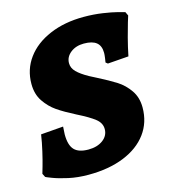

<svg xmlns="http://www.w3.org/2000/svg" viewBox="-102 -739 743 834"><g transform="rotate(-15 269.5 -322.0)"><path d="M9 -28 1 -44Q3 -51 10 -75Q17 -99 26 -138Q35 -177 40 -211L141 -219Q139 -193 139 -184Q139 -136 158.5 -115Q178 -94 222 -94Q262 -94 287.5 -113Q313 -132 313 -162Q313 -189 288.5 -208.5Q264 -228 210 -255Q161 -280 130.5 -301Q100 -322 78 -354.5Q56 -387 56 -433Q56 -498 93 -548.5Q130 -599 197 -627.5Q264 -656 350 -656Q395 -656 435 -650Q475 -644 500 -637.5Q525 -631 531 -629L539 -612Q537 -606 530 -583Q523 -560 512.5 -520Q502 -480 494 -440L400 -433L391 -440Q392 -445 394 -459.5Q396 -474 396 -482Q396 -514 377.5 -529Q359 -544 321 -544Q285 -544 261 -525Q237 -506 237 -478Q237 -456 254.5 -438.5Q272 -421 306 -402L337 -386Q388 -360 419.5 -340Q451 -320 473.5 -287.5Q496 -255 496 -210Q496 -143 459 -93Q422 -43 354 -15.5Q286 12 194 12Q146 12 105 3Q64 -6 36.5 -16.5Q9 -27 9 -28Z"/></g></svg>

Font: Alegreya ExtraBold
Style: Italic
Weight: 800
Italic angle: -7°
Designer: Juan Pablo del Peral
Foundry: Huerta Tipografica
Version: Version 2.007; ttfautohint (v1.6)